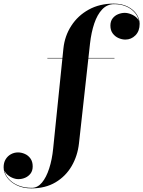

<svg xmlns="http://www.w3.org/2000/svg" viewBox="-230 -780 791 1060"><path d="M-57 260Q-102.5 260 -137 243.2Q-171.5 226.5 -190.8 200Q-210 173.5 -210 143.5Q-210 118 -199 99.8Q-188 81.5 -169.8 71.5Q-151.5 61.5 -130.5 61.5Q-111.5 61.5 -92.8 69.8Q-74 78 -61.8 95.2Q-49.5 112.5 -49.5 138.5Q-49.5 162.5 -61.2 178Q-73 193.5 -90.8 201.2Q-108.5 209 -128.5 209Q-145.5 209 -164.2 200.5Q-183 192 -196 177.2Q-209 162.5 -209 143.5H-207.5Q-207.5 165.5 -196.8 185.8Q-186 206 -166 222.2Q-146 238.5 -117.8 247.8Q-89.5 257 -54.5 257Q-22.5 257 1.5 228.2Q25.5 199.5 41.5 150.2Q57.5 101 63.5 40L120 -511.5Q127 -581 163.5 -637.5Q200 -694 260 -727Q320 -760 397.5 -760Q443 -760 475.2 -743.5Q507.5 -727 524.2 -701.5Q541 -676 541 -648.5Q541 -608.5 517.8 -585Q494.5 -561.5 462 -561.5Q443.5 -561.5 424.5 -569.8Q405.5 -578 392.5 -595.2Q379.5 -612.5 379.5 -638.5Q379.5 -662.5 391.5 -678.2Q403.5 -694 422 -701.5Q440.5 -709 458.5 -709Q475.5 -709 494.5 -701.2Q513.5 -693.5 526.8 -679.8Q540 -666 540 -648.5H538.5Q538.5 -668.5 529 -687.8Q519.5 -707 501.5 -722.8Q483.5 -738.5 458 -747.8Q432.5 -757 400 -757Q361.5 -757 334.2 -728.2Q307 -699.5 290.5 -650.5Q274 -601.5 267 -540L206 11.5Q198.5 80 165.8 136.5Q133 193 76.8 226.5Q20.5 260 -57 260ZM31.5 -457.5V-460H402V-457.5Z"/></svg>

Font: Bodoni Moda 72pt
Style: Bold
Weight: 700
Designer: Owen Earl
Foundry: indestructible type
Version: Version 2.004